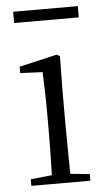

<svg xmlns="http://www.w3.org/2000/svg" viewBox="-52 -747 432 781"><g transform="rotate(-5 164.0 -356.0)"><path d="M32 -666H296V-712H32ZM130 0H285V-27L206 -35L204 -227V-378L206 -515L194 -523L39 -487V-461L130 -457C132 -407 134 -352 134 -285V-227C134 -173 133 -91 131 -36L44 -27V0Z"/></g></svg>

Font: Noto Serif HK Light
Style: Regular
Weight: 300
Designer: Ryoko NISHIZUKA 西塚涼子 (kana & ideographs); Frank Grießhammer (Latin, Greek & Cyrillic); Wenlong ZHANG 张文龙 (bopomofo); San
Foundry: Adobe
Version: Version 2.001;hotconv 1.1.0;makeotfexe 2.6.0